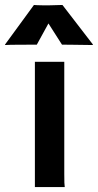

<svg xmlns="http://www.w3.org/2000/svg" viewBox="-64 -762 399 782"><path d="M-43.9 -580.1 74.2 -741.7Q77.6 -741.2 85.4 -741Q93.3 -740.7 102.1 -740.5Q110.8 -740.2 118.9 -740.2Q127 -740.2 131.3 -740.2Q135.3 -740.2 143.8 -740.5Q152.3 -740.7 161.9 -741Q171.4 -741.2 179.4 -741.5Q187.5 -741.7 190.4 -741.7L314.9 -580.1L313 -578.6Q305.7 -578.6 292 -578.9Q278.3 -579.1 261.2 -579.3Q244.1 -579.6 225.1 -579.8Q206.1 -580.1 188.5 -580.1L133.3 -666.5L85.9 -580.1Q40.5 -580.1 6.8 -579.8Q-26.9 -579.6 -42.5 -578.6ZM78.1 -510.3H197.8V-54.7Q197.8 -29.8 198.2 -18.1Q198.7 -6.3 199.7 0H78.1Z"/></svg>

Font: Hammersmith One
Style: Regular
Weight: 400
Designer: Nicole Fally
Foundry: Nicole Fally
Version: Version 1.002